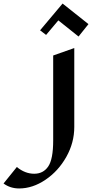

<svg xmlns="http://www.w3.org/2000/svg" viewBox="-210 -771 519 1083"><path d="M90 -458V21Q90 127 62 168Q34 209 -17 209Q-69 209 -115 171L-190 264Q-152 292 -102 292Q-26 292 46.5 243Q119 194 164 114Q209 34 209 -55V-500ZM289 -635 233 -565 119 -656 50 -574 16 -600 143 -751Z"/></svg>

Font: Amita
Style: Bold
Weight: 700
Designer: Eduardo Rodriguez Tunni, Modular Infotech, Brian J. Bonislawsky
Foundry: Eduardo Rodriguez Tunni, Modular Infotech, Brian J. Bonislawsky
Version: Version 1.003